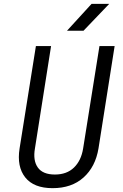

<svg xmlns="http://www.w3.org/2000/svg" viewBox="-20 -970 640 1000"><path d="M254 10Q156 10 111.5 -46Q67 -102 82 -197L167 -730H246L162 -197Q151 -134 177 -97.5Q203 -61 266 -61Q328 -61 365.5 -97.5Q403 -134 413 -197L498 -730H577L493 -197Q477 -101 415 -45.5Q353 10 254 10ZM329 -810 457 -950H549L415 -810Z"/></svg>

Font: JetBrains Mono NL Light
Style: Italic
Weight: 300
Italic angle: -9°
Designer: Philipp Nurullin, Konstantin Bulenkov
Foundry: JetBrains
Version: Version 2.304; ttfautohint (v1.8.4.7-5d5b)